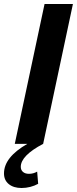

<svg xmlns="http://www.w3.org/2000/svg" viewBox="-67 -720 385 961"><path d="M41 221Q1 221 -23 201.5Q-47 182 -47 148Q-47 67 70 0H7L156 -700H298L149 0Q37 59 37 115Q37 131 48 140.5Q59 150 78 150Q100 150 119 139L124 200Q106 210 84.5 215.5Q63 221 41 221Z"/></svg>

Font: Red Hat Display
Style: Bold Italic
Weight: 700
Italic angle: -12°
Designer: Pentagram, MCKL
Foundry: Pentagram, MCKL
Version: Version 1.023; ttfautohint (v1.8.3)